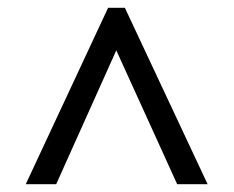

<svg xmlns="http://www.w3.org/2000/svg" viewBox="-20 -734 599 492"><path d="M46 -262 257 -714H300L512 -262H434L278 -605L124 -262Z"/></svg>

Font: Noto Serif Tamil
Style: Bold
Weight: 700
Designer: Indian Type Foundry, Tom Grace, and the Monotype Design Team
Foundry: Monotype Imaging Inc.
Version: Version 2.003